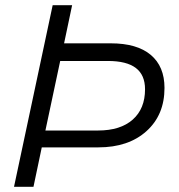

<svg xmlns="http://www.w3.org/2000/svg" viewBox="-20 -720 690 740"><path d="M34 0 183 -700H258L227 -553H407Q508 -553 561 -508.5Q614 -464 614 -381Q614 -277 544.5 -214.5Q475 -152 359 -152H141L109 0ZM396 -485H212L155 -217H358Q444 -217 491.5 -259Q539 -301 539 -376Q539 -431 503.5 -458Q468 -485 396 -485Z"/></svg>

Font: Red Hat Text
Style: Italic
Weight: 400
Italic angle: -12°
Designer: Pentagram / MCKL
Foundry: Pentagram / MCKL
Version: Version 1.005; Red Hat Text Italic